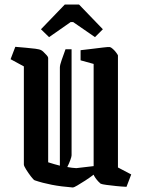

<svg xmlns="http://www.w3.org/2000/svg" viewBox="-20 -823 637 853"><path d="M86 -528 27 -560 48 -615Q70 -613 94 -611Q118 -609 137 -606.5Q156 -604 163 -600Q166 -599 173.5 -592Q181 -585 187.5 -577.5Q194 -570 194 -566V-102Q222 -93 246 -87V-523Q246 -534 254 -556.5Q262 -579 271 -604H298V-133Q298 -127 292.5 -112Q287 -97 279 -81Q299 -77 319 -76L396 -85V-539L338 -555V-600Q356 -602 385 -605.5Q414 -609 438.5 -612Q463 -615 468 -614Q473 -613 481.5 -605.5Q490 -598 496.5 -589Q503 -580 504 -577V-79L563 -48L542 7Q520 6 496 3.5Q472 1 453 -1.5Q434 -4 427 -7Q424 -9 416.5 -17Q409 -25 403 -34Q397 -43 396 -47Q379 -34 359 -21Q339 -8 323.5 1Q308 10 304 10Q252 6 210.5 -2Q169 -10 134 -22Q129 -24 117.5 -39Q106 -54 96 -70Q86 -86 86 -92ZM198 -658 162 -693 268 -803H331L437 -693L402 -658L305 -725H294Z"/></svg>

Font: Grenze Gotisch Medium
Style: Regular
Weight: 500
Designer: Renata Polastri
Foundry: Omnibus-Type
Version: Version 1.001